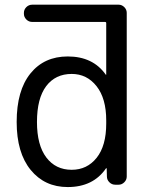

<svg xmlns="http://www.w3.org/2000/svg" viewBox="-20 -794 623 804"><path d="M134.8 -283.2Q134.8 -186.5 173.8 -134.8Q212.9 -83 280.3 -83Q344.7 -83 384.8 -133.3Q424.8 -183.6 424.8 -276.4V-290Q424.8 -381.8 384.3 -433.1Q343.8 -484.4 280.3 -484.4Q211.9 -484.4 173.3 -433.1Q134.8 -381.8 134.8 -283.2ZM424.8 -697.3Q424.8 -702.1 419.9 -702.1H115.2Q100.6 -702.1 90.3 -712.4Q80.1 -722.7 80.1 -736.3V-740.2Q80.1 -753.9 90.3 -764.2Q100.6 -774.4 115.2 -774.4H476.6Q490.2 -774.4 500.5 -764.2Q510.7 -753.9 510.7 -740.2V-54.7Q510.7 -41 500.5 -30.8Q490.2 -20.5 476.6 -20.5H462.9Q448.2 -20.5 438 -30.8Q427.7 -41 427.7 -54.7L426.8 -87.9Q426.8 -89.8 425.8 -89.8Q424.8 -89.8 423.8 -88.9Q370.1 -10.7 263.7 -10.7Q167 -10.7 108.4 -82.5Q49.8 -154.3 49.8 -283.2Q49.8 -415 107.4 -486.3Q165 -557.6 263.7 -557.6Q369.1 -557.6 422.9 -481.4Q422.9 -480.5 423.8 -480.5Q424.8 -480.5 424.8 -482.4Z"/></svg>

Font: Gen Jyuu GothicL Regular
Style: Regular
Weight: 400
Designer: [Source Han Sans]
Ryoko NISHIZUKA  (kana & ideographs); Paul D. Hunt (Latin, Greek & Cyrillic); Wenlong ZHANG  (bopomofo
Version: Version 1.002.20150607